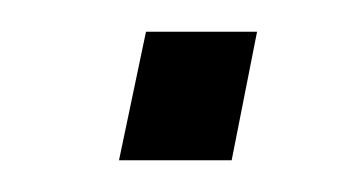

<svg xmlns="http://www.w3.org/2000/svg" viewBox="-20 -360 219 121"><path d="M55 -259 72 -340H142L126 -259Z"/></svg>

Font: Saira SemiCondensed Light
Style: Italic
Weight: 300
Width: 4
Italic angle: -12°
Designer: Hector Gatti with collaboration of the Omnibus-Type team
Foundry: Omnibus-Type
Version: Version 1.101